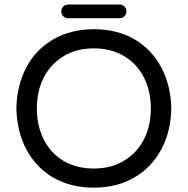

<svg xmlns="http://www.w3.org/2000/svg" viewBox="-20 -822 833 852"><path d="M252 -771.5Q252 -784.2 260.7 -793Q269.5 -801.8 282.2 -801.8H510.7Q523.4 -801.8 532.2 -793Q541 -784.2 541 -771.5Q541 -758.8 532.2 -750Q523.4 -741.2 510.7 -741.2H282.2Q269.5 -741.2 260.7 -750Q252 -758.8 252 -771.5ZM215.8 -34.2Q139.6 -79.1 97.2 -158.7Q54.7 -238.3 52.7 -340.8Q54.7 -443.4 96.7 -522.5Q138.7 -602.5 216.8 -647.5Q294.9 -692.4 396.5 -692.4Q499 -692.4 577.1 -647.5Q653.3 -602.5 695.8 -522.5Q738.3 -442.4 740.2 -340.8Q738.3 -239.3 696.3 -160.2Q653.3 -79.1 575.7 -34.2Q498 10.7 396.5 10.7Q293.9 10.7 215.8 -34.2ZM531.2 -109.4Q587.9 -143.6 618.7 -203.6Q649.4 -263.7 649.4 -340.8Q649.4 -417 619.1 -477.5Q587.9 -539.1 530.3 -573.2Q472.7 -607.4 396.5 -607.4Q317.4 -607.4 261.7 -572.3Q205.1 -538.1 174.3 -478Q143.6 -418 143.6 -340.8Q143.6 -264.6 173.8 -204.1Q205.1 -141.6 262.2 -107.9Q319.3 -74.2 396.5 -74.2Q475.6 -74.2 531.2 -109.4Z"/></svg>

Font: jf-openhuninn-1.1
Style: Regular
Weight: 400
Designer: [Kosugi Maru]
      Designed by Motoya company      

      [Varela Round]
      Joe Prince(Latin component); Avraham Co
Foundry: justfont CO.,LTD.
Version: 1.1